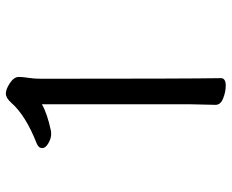

<svg xmlns="http://www.w3.org/2000/svg" viewBox="-86 -670 773 640"><g transform="rotate(-90 300.0 -349.5)"><path d="M335 17Q315 17 293 8.5Q271 0 271 -17L273 -105V-596Q245 -579 186 -566Q183 -565 172 -565Q160 -565 143.5 -574Q127 -583 127 -595Q127 -607 142 -613Q236 -650 278 -698Q294 -716 309 -716Q323 -716 343.5 -702.5Q364 -689 364 -673Q364 -659 361 -640.5Q358 -622 358 -600Q358 -111 360 1Q360 17 335 17Z"/></g></svg>

Font: LXGW WenKai Lite
Style: Bold
Weight: 700
Designer: LXGW / Fontworks Inc.
Foundry: LXGW / Fontworks Inc.
Version: Version 1.330;April 28, 2024